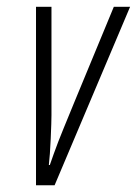

<svg xmlns="http://www.w3.org/2000/svg" viewBox="-20 -550 406 570"><path d="M86.9 0V-529.8H132.8V-208Q132.8 -189.5 130.6 -138.9Q128.4 -88.4 125 -60.1H127.9Q138.2 -90.3 152.8 -128.9Q167.5 -167.5 317.9 -529.8H366.2L142.1 0Z"/></svg>

Font: TypoPRO Open Sans Condensed
Style: Italic
Weight: 300
Width: 3
Italic angle: -12°
Foundry: Ascender Corporation
Version: Version 1.10